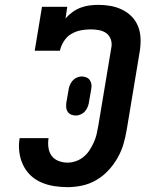

<svg xmlns="http://www.w3.org/2000/svg" viewBox="-20 -763 640 791"><path d="M258 8Q230 8 202 3.5Q174 -1 149 -12Q124 -23 105 -41.5Q86 -60 74.5 -84.5Q63 -109 59.5 -137.5Q56 -166 61 -194H180Q177 -175 179.5 -155.5Q182 -136 192.5 -121.5Q203 -107 221 -100Q239 -93 258 -93Q275 -93 292.5 -99Q310 -105 324.5 -117Q339 -129 349 -144.5Q359 -160 366.5 -176.5Q374 -193 378 -210Q382 -227 385 -245L439 -569Q442 -586 436 -602Q430 -618 417 -627Q404 -636 387 -639Q370 -642 354 -642Q333 -642 312.5 -638Q292 -634 273.5 -623Q255 -612 243 -593Q231 -574 227 -554H123L153 -735H257L250 -687Q263 -702 279 -713.5Q295 -725 312.5 -731.5Q330 -738 348.5 -740.5Q367 -743 385 -743Q411 -743 436 -738.5Q461 -734 483.5 -723Q506 -712 523 -694.5Q540 -677 549 -654Q558 -631 559 -605Q560 -579 556 -553L502 -228Q497 -198 488.5 -169Q480 -140 464 -112Q448 -84 426 -60.5Q404 -37 376.5 -21Q349 -5 318.5 1.5Q288 8 258 8ZM293 -287Q283 -287 274 -290.5Q265 -294 259.5 -301.5Q254 -309 253 -318.5Q252 -328 253 -338L262 -390Q263 -400 267 -410.5Q271 -421 278 -429.5Q285 -438 295.5 -443Q306 -448 317 -448Q326 -448 335 -444.5Q344 -441 349.5 -433.5Q355 -426 356.5 -416.5Q358 -407 356 -397L347 -345Q346 -335 342 -324.5Q338 -314 331 -305.5Q324 -297 313.5 -292Q303 -287 293 -287Z"/></svg>

Font: Iosevka Curly Slab ExObl
Style: Bold
Weight: 700
Width: 7
Italic angle: -9°
Monospace: yes
Designer: Belleve Invis
Foundry: Belleve Invis
Version: Version 11.0.0; ttfautohint (v1.8.3)